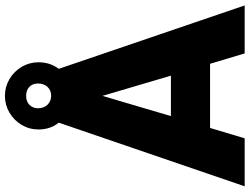

<svg xmlns="http://www.w3.org/2000/svg" viewBox="-134 -854 989 760"><g transform="rotate(-90 360.0 -474.5)"><path d="M254 -736Q227 -769 227 -816Q227 -852 245 -882.5Q263 -913 293.5 -931Q324 -949 360 -949Q396 -949 426.5 -931Q457 -913 475 -882.5Q493 -852 493 -816Q493 -770 467 -736L718 0H528L487 -137H233L192 0H2ZM409 -818Q409 -839 396 -852Q383 -865 360 -865Q337 -865 324 -851.5Q311 -838 311 -818Q311 -795 325 -780.5Q339 -766 360 -766Q382 -766 395.5 -780.5Q409 -795 409 -818ZM360 -563 280 -292H440Z"/></g></svg>

Font: Open Sauce One Black
Style: Regular
Weight: 900
Designer: Alfredo Marco Pradil
Foundry: Creative Sauce Fz LLC
Version: Version 1.477